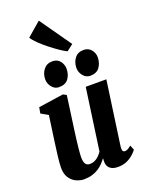

<svg xmlns="http://www.w3.org/2000/svg" viewBox="-195 -1168 959 1269"><g transform="rotate(-20 285.0 -534.0)"><path d="M168 10Q143.5 10 116.2 -1.8Q89 -13.5 69.8 -40.8Q50.5 -68 50.5 -114Q50.5 -130.5 52.5 -152.8Q54.5 -175 57.5 -199.5Q60.5 -224 63.8 -247.8Q67 -271.5 69.5 -290.5L94.5 -469L44.5 -498L52 -539.5L227.5 -565.5L251 -553L219 -322Q213.5 -284 209.8 -252.5Q206 -221 203.5 -196.8Q201 -172.5 200 -156.5Q199 -140.5 199 -133Q199 -112 203.5 -98.5Q208 -85 216.8 -78.5Q225.5 -72 238.5 -72Q257 -72 272.8 -79Q288.5 -86 301.8 -98.8Q315 -111.5 326 -127.5L387 -561H532L468.5 -110.5Q466.5 -93.5 470 -83Q473.5 -72.5 487 -72.5Q494 -72.5 504.5 -77.2Q515 -82 530.5 -95.5L544 -61.5Q532.5 -45.5 513 -28.8Q493.5 -12 467.5 -1Q441.5 10 408 10Q378.5 10 360.5 -0.5Q342.5 -11 336 -29Q334 -33.5 333.2 -39Q332.5 -44.5 332 -50.2Q331.5 -56 332 -62.2Q332.5 -68.5 333 -75.5L331 -76.5Q320 -61 305 -45.5Q290 -30 270.2 -17.5Q250.5 -5 225 2.5Q199.5 10 168 10ZM221 -619Q191.5 -619 171.5 -644.2Q151.5 -669.5 152 -700Q153 -739.5 175.2 -767.2Q197.5 -795 236.5 -795Q272 -795 290.5 -770.5Q309 -746 309 -717Q309 -677 288.2 -648Q267.5 -619 221 -619ZM440.5 -619Q411 -619 391 -644.2Q371 -669.5 371.5 -700Q372.5 -739.5 394.2 -767.2Q416 -795 456 -795Q490.5 -795 509.8 -770.5Q529 -746 528.5 -717Q528 -677 507 -648Q486 -619 440.5 -619ZM355 -822.5Q339.5 -829 310.2 -848.5Q281 -868 247.8 -894Q214.5 -920 186.8 -946.8Q159 -973.5 147 -993.5L245 -1078L400 -857.5Z"/></g></svg>

Font: Merriweather 24pt SemiCondensed Black
Style: Italic
Weight: 900
Width: 4
Italic angle: -7.8°
Designer: Eben Sorkin
Foundry: Eben Sorkin
Version: Version 2.101